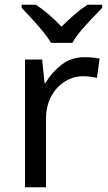

<svg xmlns="http://www.w3.org/2000/svg" viewBox="-20 -786 453 806"><path d="M335 -546Q350 -546 367.5 -544.5Q385 -543 398 -540L387 -459Q374 -462 358.5 -464Q343 -466 329 -466Q288 -466 252 -443.5Q216 -421 194.5 -380.5Q173 -340 173 -286V0H85V-536H157L167 -438H171Q197 -482 238 -514Q279 -546 335 -546ZM194 -606Q181 -629 159 -655.5Q137 -682 113 -708Q89 -734 71 -753V-766H131Q157 -749 185 -725Q213 -701 238 -674Q265 -701 293 -725Q321 -749 347 -766H409V-753Q390 -734 365.5 -708Q341 -682 318.5 -655.5Q296 -629 284 -606Z"/></svg>

Font: Noto Sans Thaana
Style: Regular
Weight: 400
Designer: Monotype Design Team
Foundry: Monotype Imaging Inc.
Version: Version 2.001